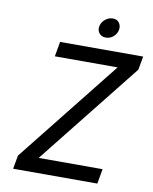

<svg xmlns="http://www.w3.org/2000/svg" viewBox="-94 -936 802 1006"><g transform="rotate(10 307.5 -433.0)"><path d="M405 -761Q383 -761 371.5 -774Q360 -787 360 -803Q360 -808 361 -813Q365 -835 383.5 -850.5Q402 -866 424 -866Q446 -866 456.5 -852.5Q467 -839 467 -824Q467 -819 466 -813Q462 -791 444.5 -776Q427 -761 405 -761ZM168 -79H508L494 0H46L59 -72L493 -618H159L173 -697H615L602 -625Z"/></g></svg>

Font: Fz Poppins
Style: Italic
Weight: 400
Italic angle: -10°
Designer: Ninad Kale (Devanagari), Jonny Pinhorn (Latin)
Foundry: Indian Type Foundry
Version: Vit hóa bi Vntype.Com & FontZin.Com